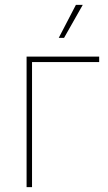

<svg xmlns="http://www.w3.org/2000/svg" viewBox="-20 -773 448 793"><path d="M389.6 -539.1V-516.6H112.3V0H89.8V-539.1ZM222.7 -616.7 293.5 -752.9H321.8L244.6 -616.7Z"/></svg>

Font: Inter 18pt Thin
Style: Regular
Weight: 250
Designer: Rasmus Andersson
Foundry: rsms
Version: Version 4.001;git-66647c0bb